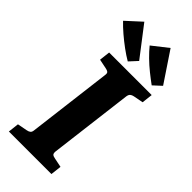

<svg xmlns="http://www.w3.org/2000/svg" viewBox="-252 -826 868 868"><g transform="rotate(45 182.0 -392.0)"><path d="M17 0 23 -52 70 -61Q81 -63 87 -68Q93 -73 94 -85L144 -488Q146 -501 140.5 -505.5Q135 -510 123 -512L79 -521L85 -573H357L351 -521L304 -512Q294 -510 288 -505Q282 -500 280 -488L230 -85Q229 -72 234 -67.5Q239 -63 251 -61L295 -52L289 0ZM364 -639 326 -604Q304 -620 279 -640Q254 -660 231.5 -682Q209 -704 192 -725L267 -784ZM208 -642 173 -604Q149 -618 122.5 -637.5Q96 -657 71.5 -678Q47 -699 28 -719L99 -784Z"/></g></svg>

Font: Yrsa
Style: Bold Italic
Weight: 700
Italic angle: -7.10001°
Version: Version 2.004